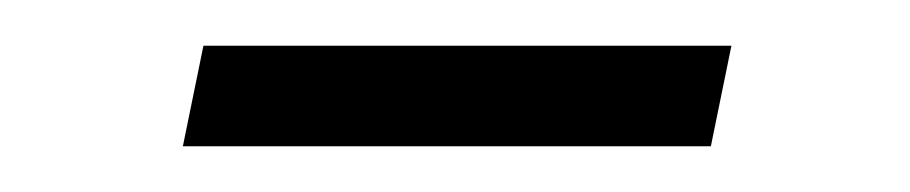

<svg xmlns="http://www.w3.org/2000/svg" viewBox="-20 -328 398 84"><path d="M60 -264 69 -308H300L291 -264Z"/></svg>

Font: Saira ExtraLight
Style: Italic
Weight: 200
Italic angle: -12°
Designer: Hector Gatti with collaboration of the Omnibus-Type team
Foundry: Omnibus-Type
Version: Version 1.100; ttfautohint (v1.8.3)